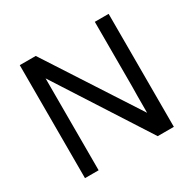

<svg xmlns="http://www.w3.org/2000/svg" viewBox="-143 -789 948 940"><g transform="rotate(-30 331.5 -319.5)"><path d="M582 0H490.7L156.7 -519.5V0H79.6V-638.7H169.9L502.9 -125Q502.9 -245.6 503.9 -272.9V-638.7H582Z"/></g></svg>

Font: XL-Viking
Style: Regular
Weight: 400
Foundry: Ascender Corporation
Version: Version 1.10 March 23, 2015